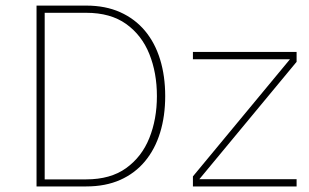

<svg xmlns="http://www.w3.org/2000/svg" viewBox="-20 -670 1110 690"><path d="M673.3 -457H1022L673.3 -36.1V0H1045.9V-25.9H696.3L1045.9 -447.8V-483.4H673.3ZM573.7 -324.7Q573.7 -396.5 555.4 -456.3Q537.1 -516.1 501 -559.3Q464.8 -602.5 411.9 -626.2Q358.9 -649.9 290 -649.9H111.3V0H290Q358.9 0 411.9 -23.4Q464.8 -46.9 501 -90.3Q537.1 -133.8 555.4 -193.4Q573.7 -252.9 573.7 -324.7ZM543.9 -324.7Q543.9 -241.7 516.6 -173.8Q489.3 -106 433.1 -65.7Q377 -25.4 290 -25.4H140.6V-624H290Q377 -624 433.1 -584Q489.3 -543.9 516.6 -476.1Q543.9 -408.2 543.9 -324.7Z"/></svg>

Font: Estedad VF
Style: Regular
Weight: 100
Designer: Amin Abedi
Version: Version 7.3